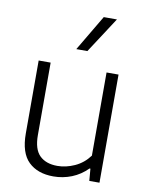

<svg xmlns="http://www.w3.org/2000/svg" viewBox="-90 -873 732 947"><g transform="rotate(10 276.0 -399.5)"><path d="M73 -176.5V-541.5H133V-178.5Q133 -107.5 164.8 -76.5Q196.5 -45.5 253.5 -45.5Q296.5 -45.5 340 -65.2Q383.5 -85 413 -125V-541.5H473V0H422L417 -60.5H412.5Q378.5 -26 334.8 -8.5Q291 9 243 9Q164 9 118.5 -35Q73 -79 73 -176.5ZM246 -629 352 -808H418L301.5 -629Z"/></g></svg>

Font: Encode Sans Light
Style: Regular
Weight: 300
Designer: Multiple Designers
Foundry: Impallari Type
Version: Version 2.000